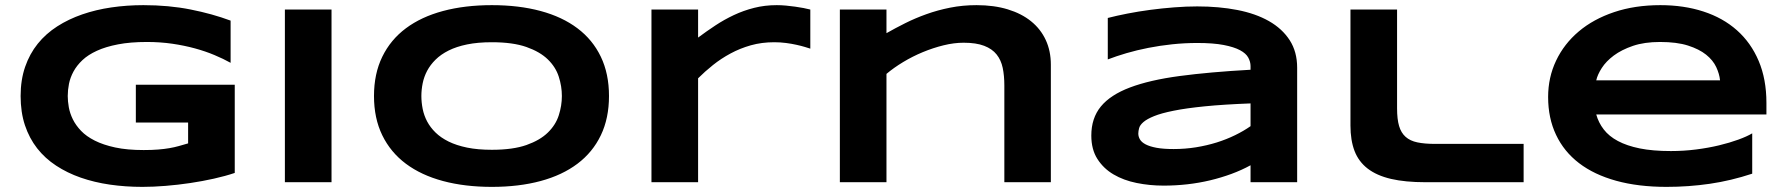

<svg xmlns="http://www.w3.org/2000/svg" viewBox="-20 -708 6943 746"><path d="M537.1 -688Q635.7 -688 720.5 -671.1Q805.2 -654.3 876 -627.9V-463.9Q848.1 -479.5 813.2 -494.1Q778.3 -508.8 737.3 -520Q696.3 -531.2 649.4 -538.1Q602.5 -544.9 550.8 -544.9Q486.3 -544.9 438.5 -535.6Q390.6 -526.4 356.4 -510.7Q322.3 -495.1 300.3 -474.4Q278.3 -453.6 265.6 -430.2Q252.9 -406.7 248 -382.3Q243.2 -357.9 243.2 -335Q243.2 -314.9 247.3 -291.5Q251.5 -268.1 262.9 -244.6Q274.4 -221.2 294.9 -199.7Q315.4 -178.2 348.4 -161.6Q381.3 -145 427.7 -135Q474.1 -125 538.1 -125Q570.3 -125 594.2 -127Q618.2 -128.9 637.9 -132.3Q657.7 -135.7 675 -140.6Q692.4 -145.5 710.9 -150.9V-231.9H507.8V-378.9H892.1V-36.1Q856 -23.9 811.3 -13.9Q766.6 -3.9 719 3.2Q671.4 10.3 623.5 14.2Q575.7 18.1 533.2 18.1Q467.3 18.1 406.7 9.3Q346.2 0.5 293.7 -17.8Q241.2 -36.1 198 -64.5Q154.8 -92.8 124.3 -131.8Q93.8 -170.9 76.9 -221.4Q60.1 -272 60.1 -335Q60.1 -397.5 77.6 -448.2Q95.2 -499 126.7 -538.1Q158.2 -577.1 202.4 -605.5Q246.6 -633.8 299.6 -652.1Q352.5 -670.4 412.8 -679.2Q473.1 -688 537.1 -688Z M1086.9 0V-670.9H1268.1V0Z M2346.2 -335Q2346.2 -248.5 2314.5 -182.4Q2282.7 -116.2 2223.6 -71.8Q2164.6 -27.3 2080.3 -4.6Q1996.1 18.1 1891.1 18.1Q1786.1 18.1 1701.4 -4.6Q1616.7 -27.3 1557.1 -71.8Q1497.6 -116.2 1465.3 -182.4Q1433.1 -248.5 1433.1 -335Q1433.1 -421.4 1465.3 -487.5Q1497.6 -553.7 1557.1 -598.1Q1616.7 -642.6 1701.4 -665.3Q1786.1 -688 1891.1 -688Q1996.1 -688 2080.3 -665.3Q2164.6 -642.6 2223.6 -598.1Q2282.7 -553.7 2314.5 -487.5Q2346.2 -421.4 2346.2 -335ZM2163.1 -335Q2163.1 -372.6 2151.1 -409.9Q2139.2 -447.3 2108.6 -477.1Q2078.1 -506.8 2025.4 -525.4Q1972.7 -543.9 1891.1 -543.9Q1836.4 -543.9 1794.9 -535.4Q1753.4 -526.9 1723.1 -511.7Q1692.9 -496.6 1672.4 -476.3Q1651.9 -456.1 1639.6 -432.9Q1627.4 -409.7 1622.3 -384.5Q1617.2 -359.4 1617.2 -335Q1617.2 -310.1 1622.3 -284.7Q1627.4 -259.3 1639.6 -236.1Q1651.9 -212.9 1672.4 -192.9Q1692.9 -172.9 1723.1 -158Q1753.4 -143.1 1794.9 -134.5Q1836.4 -126 1891.1 -126Q1972.7 -126 2025.4 -144.5Q2078.1 -163.1 2108.6 -192.9Q2139.2 -222.7 2151.1 -260Q2163.1 -297.4 2163.1 -335Z M3128.4 -519Q3121.1 -521.5 3107.2 -525.6Q3093.3 -529.8 3074.7 -533.9Q3056.2 -538.1 3033.9 -541Q3011.7 -543.9 2988.3 -543.9Q2939.5 -543.9 2897.2 -532Q2855 -520 2818.4 -500.2Q2781.7 -480.5 2750.2 -455.3Q2718.8 -430.2 2692.4 -403.8V0H2511.2V-670.9H2692.4V-562Q2725.1 -586.4 2759.5 -609.1Q2793.9 -631.8 2831.3 -649.4Q2868.7 -667 2910.2 -677.5Q2951.7 -688 2998 -688Q3015.6 -688 3033.9 -686.3Q3052.2 -684.6 3069.6 -682.1Q3086.9 -679.7 3102.1 -676.8Q3117.2 -673.8 3128.4 -670.9V-519Z M3882.3 0V-376Q3882.3 -413.6 3876 -444.1Q3869.6 -474.6 3852.3 -496.3Q3835 -518.1 3804 -530Q3772.9 -542 3724.1 -542Q3687 -542 3646.2 -532Q3605.5 -522 3565.4 -505.4Q3525.4 -488.8 3489 -466.8Q3452.6 -444.8 3424.3 -420.9V0H3243.2V-670.9H3424.3V-579.1Q3458.5 -598.6 3497.1 -617.9Q3535.6 -637.2 3579.1 -652.8Q3622.6 -668.5 3671.4 -678.2Q3720.2 -688 3774.4 -688Q3842.3 -688 3895.8 -671.6Q3949.2 -655.3 3986.3 -625.2Q4023.4 -595.2 4043.2 -552.5Q4063 -509.8 4063 -457V0Z M4838.9 0V-65.9Q4804.2 -46.9 4764.4 -32.2Q4724.6 -17.6 4681.6 -7.3Q4638.7 2.9 4593 8.1Q4547.4 13.2 4501 13.2Q4446.8 13.2 4396.2 2.9Q4345.7 -7.3 4306.6 -30.3Q4267.6 -53.2 4243.9 -90.3Q4220.2 -127.4 4220.2 -181.2Q4220.2 -249 4257.3 -294.2Q4294.4 -339.4 4370.6 -368.2Q4446.8 -397 4563.2 -412.6Q4679.7 -428.2 4838.9 -437V-451.2Q4838.9 -467.8 4830.1 -484.1Q4821.3 -500.5 4798.1 -512.9Q4774.9 -525.4 4734.6 -533.2Q4694.3 -541 4631.8 -541Q4582.5 -541 4534.4 -535.9Q4486.3 -530.8 4441.7 -522Q4397 -513.2 4356.9 -501.5Q4316.9 -489.7 4284.2 -477.1V-638.2Q4318.4 -647 4360.8 -655.3Q4403.3 -663.6 4449.2 -669.7Q4495.1 -675.8 4542 -679.4Q4588.9 -683.1 4631.8 -683.1Q4716.3 -683.1 4787.6 -669.2Q4858.9 -655.3 4910.4 -626Q4961.9 -596.7 4991 -551.8Q5020 -506.8 5020 -444.8V0ZM4838.9 -306.2Q4734.4 -302.2 4661.4 -294.9Q4588.4 -287.6 4540 -277.8Q4491.7 -268.1 4464.1 -256.8Q4436.5 -245.6 4422.9 -233.9Q4409.2 -222.2 4406 -210.4Q4402.8 -198.7 4402.8 -189Q4402.8 -177.2 4409.2 -166.3Q4415.5 -155.3 4431.4 -147Q4447.3 -138.7 4473.6 -133.8Q4500 -128.9 4540 -128.9Q4584.5 -128.9 4627 -135.7Q4669.4 -142.6 4707.5 -154.5Q4745.6 -166.5 4779.1 -182.9Q4812.5 -199.2 4838.9 -217.8Z M5408.2 -287.1Q5408.2 -245.1 5416 -218.5Q5423.8 -191.9 5441.4 -176.3Q5459 -160.6 5487.1 -154.8Q5515.1 -148.9 5556.2 -148.9H5899.9V0H5519Q5439.9 0 5384.5 -12.9Q5329.1 -25.9 5293.9 -53Q5258.8 -80.1 5242.9 -121.6Q5227.1 -163.1 5227.1 -220.2V-670.9H5408.2Z M6788.1 -33.2Q6705.6 -5.9 6623.3 6.1Q6541 18.1 6455.1 18.1Q6345.2 18.1 6259.5 -5.6Q6173.8 -29.3 6115.2 -74.2Q6056.6 -119.1 6025.9 -184.1Q5995.1 -249 5995.1 -331.1Q5995.1 -407.2 6026.1 -472.4Q6057.1 -537.6 6114 -585.7Q6170.9 -633.8 6251.5 -660.9Q6332 -688 6431.2 -688Q6522.5 -688 6598.4 -663.3Q6674.3 -638.7 6728.8 -590.3Q6783.2 -542 6813.2 -471.2Q6843.3 -400.4 6843.3 -308.1V-263.2H6182.1Q6190.9 -231.4 6211.2 -205.1Q6231.4 -178.7 6266.1 -160.2Q6300.8 -141.6 6351.3 -131.3Q6401.9 -121.1 6472.2 -121.1Q6522 -121.1 6569.8 -127.2Q6617.7 -133.3 6659.2 -143.3Q6700.7 -153.3 6734.1 -165.5Q6767.6 -177.7 6788.1 -189.9ZM6663.1 -396Q6660.6 -420.9 6648.2 -447.5Q6635.7 -474.1 6608.9 -495.6Q6582 -517.1 6538.6 -531Q6495.1 -544.9 6430.2 -544.9Q6369.1 -544.9 6324.7 -529.8Q6280.3 -514.6 6250.2 -492.2Q6220.2 -469.7 6203.6 -443.8Q6187 -418 6182.1 -396Z"/></svg>

Font: REH Gaming
Style: Gaming
Weight: 700
Designer: Astigmatic (AOETI)
Foundry: Astigmatic (AOETI)
Version: Version 1.001 2011